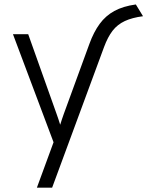

<svg xmlns="http://www.w3.org/2000/svg" viewBox="-20 -668 677 882"><path d="M149.5 194 226 -14.5 39.5 -511H109.5L240 -144.5Q244.5 -132 248.5 -120Q252.5 -108 256.5 -95Q260.5 -108.5 264.8 -120.8Q269 -133 273 -144.5L390.5 -466Q410.5 -521 437.8 -558.2Q465 -595.5 505.2 -617.5Q545.5 -639.5 604 -647.5L637 -593.5Q587 -587 553.2 -571.2Q519.5 -555.5 497.2 -526.8Q475 -498 458 -452L219.5 194Z"/></svg>

Font: Overpass Mono Light Light
Style: Regular
Weight: 300
Monospace: yes
Version: Version 4.000